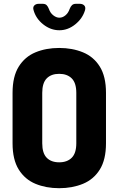

<svg xmlns="http://www.w3.org/2000/svg" viewBox="-20 -983 623 1009"><path d="M291 6Q222 6 166.5 -17Q111 -40 78.5 -92Q46 -144 46 -230V-495Q46 -581 78.5 -633Q111 -685 166.5 -708Q222 -731 291 -731Q360 -731 416 -708Q472 -685 504.5 -633Q537 -581 537 -495V-230Q537 -144 504.5 -92Q472 -40 416 -17Q360 6 291 6ZM291 -130Q333 -130 357 -154Q381 -178 381 -230V-495Q381 -547 357 -571Q333 -595 291 -595Q249 -595 225.5 -571Q202 -547 202 -495V-230Q202 -178 225.5 -154Q249 -130 291 -130ZM292 -824Q246 -824 207 -855Q168 -886 156 -931Q152 -946 160.5 -954.5Q169 -963 184 -963H204Q218 -963 225 -956Q232 -949 237 -936Q244 -915 260 -902.5Q276 -890 292 -890Q309 -890 324 -902.5Q339 -915 346 -936Q351 -949 358.5 -956Q366 -963 379 -963H399Q414 -963 422.5 -954.5Q431 -946 427 -930Q414 -886 375.5 -855Q337 -824 292 -824Z"/></svg>

Font: Dosis ExtraLight ExtraBold
Style: Regular
Weight: 800
Version: Version 3.001; ttfautohint (v1.8.2)